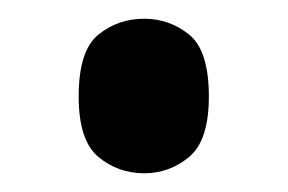

<svg xmlns="http://www.w3.org/2000/svg" viewBox="-20 -456 307 205"><path d="M134 -271Q161 -271 182 -288.5Q203 -306 203 -353Q203 -402 182 -419Q161 -436 134 -436Q106 -436 85 -419Q64 -402 64 -353Q64 -306 85 -288.5Q106 -271 134 -271Z"/></svg>

Font: Noto Serif Display SemiCondensed Extra
Style: Regular
Weight: 800
Width: 4
Designer: Monotype Design Team
Foundry: Monotype Imaging Inc.
Version: Version 1.900